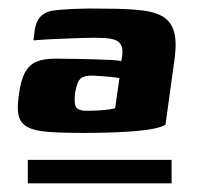

<svg xmlns="http://www.w3.org/2000/svg" viewBox="-20 -615 473 442"><path d="M44 -247H375V-193H44ZM173 -309Q121 -309 89.5 -311.5Q58 -314 42.5 -323Q27 -332 23 -348.5Q19 -365 23 -393Q27 -428 37 -447Q47 -466 64 -473Q81 -480 108 -480Q126 -480 149 -479.5Q172 -479 195 -478.5Q218 -478 236 -477Q254 -476 259 -474Q263 -491 261.5 -502Q260 -513 253 -518.5Q246 -524 233.5 -526Q221 -528 201 -528Q177 -528 152 -527Q127 -526 103 -525Q79 -524 57 -522L60 -546Q63 -565 72 -575.5Q81 -586 98 -590Q116 -593 150.5 -594.5Q185 -596 225 -595Q278 -595 311 -590.5Q344 -586 361 -572.5Q378 -559 382.5 -533.5Q387 -508 380 -466L361 -328Q345 -318 295.5 -313.5Q246 -309 173 -309ZM180 -360Q200 -360 217.5 -361.5Q235 -363 245 -366L255 -435Q247 -437 234.5 -438Q222 -439 210 -440Q198 -441 192 -441Q180 -441 172 -438Q164 -435 160 -426.5Q156 -418 153 -402Q151 -385 152.5 -376Q154 -367 160.5 -363.5Q167 -360 180 -360Z"/></svg>

Font: Genos Thin ExtraBold
Style: Italic
Weight: 800
Italic angle: -8°
Version: Version 1.010